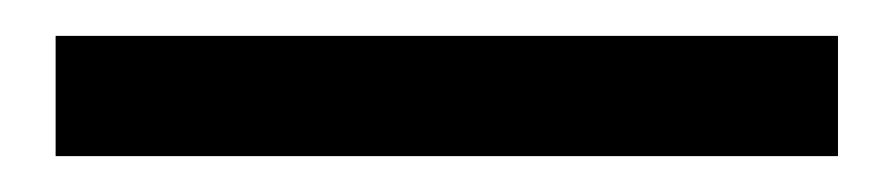

<svg xmlns="http://www.w3.org/2000/svg" viewBox="-20 -20 498 107"><path d="M11 67V0H447V67Z"/></svg>

Font: Nunito Sans 7pt SemiCondensed Medium
Style: Regular
Weight: 500
Width: 4
Designer: Vernon Adams
Foundry: Vernon Adams
Version: Version 3.101;gftools[0.9.27]